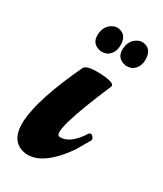

<svg xmlns="http://www.w3.org/2000/svg" viewBox="-127 -464 435 513"><g transform="rotate(30 90.0 -207.0)"><path d="M159 -414Q160 -414 161 -414Q189 -411 190 -380Q191 -352 170 -340Q162 -337 153 -337Q121 -342 123 -373Q125 -401 147 -411Q153 -414 159 -414ZM82 -414Q83 -414 84 -414Q112 -411 113 -380Q114 -352 93 -340Q85 -337 76 -337Q44 -342 46 -373Q48 -401 70 -411Q75 -414 82 -414ZM147 -270Q69 -88 93 -84Q126 -81 157 -130Q164 -137 171 -127Q174 -122 173 -119Q173 -119 148 -76Q91 5 38 0Q-67 -14 56 -275Q66 -288 115 -284Q150 -281 147 -270Z"/></g></svg>

Font: Sagha
Style: Regular
Weight: 400
Designer: MUHAMMAD YONI
Version: Version 001.000